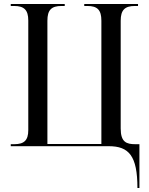

<svg xmlns="http://www.w3.org/2000/svg" viewBox="-20 -734 749 964"><path d="M670 210H680V-10H660C615 -10 586 -20 586 -89V-630C586 -684 607 -704 657 -704H673V-714H403V-704H419C469 -704 489 -684 489 -630V-11H218V-630C218 -684 238 -704 289 -704H305V-714H34V-704H51C101 -704 122 -684 122 -631V-81C122 -29 101 -10 51 -10H34V0H526C627 0 670 48 670 210Z"/></svg>

Font: Noto Serif Display SemiCondensed
Style: Regular
Weight: 400
Width: 4
Designer: Monotype Design Team
Foundry: Monotype Imaging Inc.
Version: Version 2.009